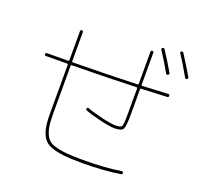

<svg xmlns="http://www.w3.org/2000/svg" viewBox="-148 -1021 1296 1231"><g transform="rotate(20 500.0 -405.0)"><path d="M80.1 -525.4Q70.3 -525.4 70.3 -535.2Q70.3 -544.9 79.1 -544.9Q103.5 -544.9 151.9 -545.4Q200.2 -545.9 224.6 -545.9Q229.5 -545.9 230.5 -550.8V-750Q230.5 -759.8 240.2 -759.8Q250 -759.8 250 -750V-550.8Q250 -545.9 254.9 -545.9Q501 -548.8 695.3 -555.7Q700.2 -555.7 700.2 -560.5V-780.3Q700.2 -790 710 -790Q719.7 -790 719.7 -780.3V-561.5Q719.7 -556.6 725.6 -556.6Q783.2 -558.6 900.4 -565.4Q910.2 -565.4 910.2 -555.2Q910.2 -544.9 901.4 -544.9Q785.2 -539.1 725.6 -537.1Q719.7 -537.1 719.7 -532.2V-360.4Q719.7 -279.3 709 -259.8Q698.2 -240.2 650.4 -240.2Q619.1 -240.2 552.2 -255.9Q485.4 -271.5 445.3 -287.1Q436.5 -291 440.4 -299.8Q444.3 -308.6 453.1 -304.7Q491.2 -290 555.7 -274.9Q620.1 -259.8 650.4 -259.8Q687.5 -259.8 693.8 -272.5Q700.2 -285.2 700.2 -360.4V-531.2Q700.2 -536.1 695.3 -536.1Q501 -529.3 254.9 -526.4Q250 -526.4 250 -521.5V-190.4Q250 -133.8 256.8 -99.6Q263.7 -65.4 279.3 -39.6Q294.9 -13.7 329.1 -2Q363.3 9.8 409.2 14.6Q455.1 19.5 530.3 19.5Q678.7 19.5 788.1 2Q797.9 0 799.8 9.8Q801.8 18.6 793 21.5Q682.6 40 530.3 40Q452.1 40 402.3 34.2Q352.5 28.3 316.9 14.6Q281.2 1 263.2 -26.9Q245.1 -54.7 237.8 -92.3Q230.5 -129.9 230.5 -190.4V-521.5Q230.5 -526.4 224.6 -526.4Q199.2 -526.4 151.9 -525.9Q104.5 -525.4 80.1 -525.4ZM842.8 -683.6Q809.6 -742.2 761.7 -816.4Q756.8 -825.2 764.6 -830.1Q773.4 -835 779.3 -827.1Q826.2 -755.9 861.3 -694.3Q866.2 -685.5 856.9 -680.2Q847.7 -674.8 842.8 -683.6ZM965.8 -700.2Q916 -788.1 883.8 -835.9Q877.9 -844.7 885.7 -849.6Q894.5 -854.5 900.4 -846.7Q948.2 -772.5 984.4 -710Q989.3 -701.2 980 -696.3Q970.7 -691.4 965.8 -700.2Z"/></g></svg>

Font: Rounded-X Mgen+ 1mn thin
Style: Regular
Weight: 100
Designer: [Source Han Sans]
Ryoko NISHIZUKA  (kana & ideographs); Paul D. Hunt (Latin, Greek & Cyrillic); Wenlong ZHANG  (bopomofo
Version: Version 1.059.20150602